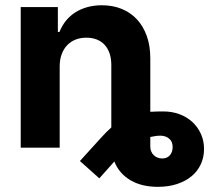

<svg xmlns="http://www.w3.org/2000/svg" viewBox="-20 -573 842 745"><path d="M60.4 0V-545.5H204.5V-449.2H210.9Q220.2 -473 235.6 -492.2Q251.1 -511.4 271.8 -524.7Q292.6 -538 318.7 -545.3Q344.8 -552.6 375 -552.6Q417.6 -552.6 452.4 -538.4Q487.2 -524.1 511.7 -497.5Q536.2 -470.9 549.7 -432.9Q563.2 -394.9 563.2 -347.3V-139.2Q575.6 -139.9 588.2 -140.3Q600.9 -140.6 614 -140.6Q647.4 -140.6 676.1 -130Q704.9 -119.3 726 -100Q747.2 -80.6 759.4 -53.8Q771.7 -27 771.7 5Q771.7 37.3 759.2 64.3Q746.8 91.3 723.5 110.6Q700.3 130 667.1 141Q633.9 152 592.3 152Q562.9 152 536.4 146Q509.9 139.9 488.1 127.5Q466.3 115.1 449.8 96.6Q433.2 78.1 423.7 53.6L365.4 119L290.1 51.8L369.3 -35.5Q380.3 -47.9 391 -58.6Q401.6 -69.2 411.9 -78.5V-320.3Q411.9 -345.5 405.4 -365.2Q398.8 -384.9 386.4 -398.6Q373.9 -412.3 355.8 -419.6Q337.7 -426.8 315 -426.8Q292.3 -426.8 273.3 -419.4Q254.3 -411.9 240.6 -397.5Q226.9 -383.2 219.3 -362.4Q211.6 -341.6 211.6 -315.3V0ZM563.2 -41.5V-3.9Q563.2 6.4 566.8 14.7Q570.3 23.1 576.5 29.1Q582.7 35.2 591.1 38.5Q599.4 41.9 609.4 41.9Q628.2 41.9 639 29.7Q649.9 17.4 649.9 -2.8Q649.9 -23.4 636.5 -34.8Q623.2 -46.2 603.3 -46.5Q588.1 -46.9 563.2 -41.5Z"/></svg>

Font: Cannonade
Style: Bold
Weight: 700
Designer: Rasmus Andersson
Foundry: rsms
Version: Version 3.012;git-f93a4a705